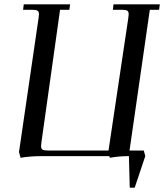

<svg xmlns="http://www.w3.org/2000/svg" viewBox="-20 -722 759 888"><path d="M67.9 -19 158.2 -637.2Q160.2 -650.9 160.2 -655.8Q160.2 -668.5 153.3 -672.6Q146.5 -676.8 127.9 -676.8H86.9L89.8 -702.1H304.2L300.8 -676.8H257.8L171.9 -65.9Q169.9 -52.2 169.9 -46.9Q169.9 -34.2 176.8 -30Q183.6 -25.9 202.1 -25.9H481.9L573.2 -637.2Q575.2 -650.9 575.2 -655.8Q575.2 -668.5 568.4 -672.6Q561.5 -676.8 543 -676.8H502L504.9 -702.1H719.2L715.8 -676.8H672.9L579.1 -25.9H645L651.9 0L603 146H580.1L576.2 0Q530.8 0 487.8 7.8L485.8 0H181.2Q116.2 0 75.2 7.8Z"/></svg>

Font: Dihjauti
Style: Bold Italic
Weight: 700
Italic angle: -9°
Designer: T. Christopher White
Version: Version 3.0.0